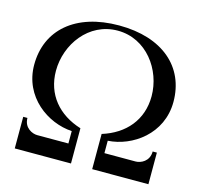

<svg xmlns="http://www.w3.org/2000/svg" viewBox="-103 -815 969 927"><g transform="rotate(15 382.0 -352.0)"><path d="M730 -415C730 -589 600 -704 382 -704C164 -704 34 -589 34 -415C34 -254 171 -159 292 -152V-90H136C112 -90 69 -108 69 -158H48V0H329V-176C216 -211 143 -295 143 -414C143 -546 237 -678 382 -678C526 -678 621 -546 621 -414C621 -295 548 -211 435 -176V0H716V-158H695C695 -108 653 -90 628 -90H472V-152C593 -159 730 -254 730 -415Z"/></g></svg>

Font: Veleka
Style: Bold Italic
Weight: 700
Italic angle: -12°
Designer: Stefan Peev, Context Ltd, 2016; SIL International, 1997-2014.
Foundry: Stefan Peev, Context Ltd, 2016
Version: Version 5.000